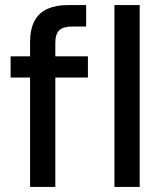

<svg xmlns="http://www.w3.org/2000/svg" viewBox="-20 -740 642 760"><path d="M99 0V-572Q99 -624 116.5 -657Q134 -690 168 -705Q202 -720 250 -720H321V-635H266Q230 -635 214.5 -620Q199 -605 199 -570V0ZM22 -433V-517H328V-433ZM433 0V-720H533V0Z"/></svg>

Font: DM Sans 11pt Medium
Style: Regular
Weight: 500
Version: Version 4.004;gftools[0.9.30]